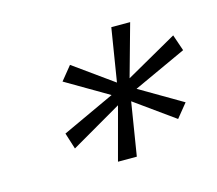

<svg xmlns="http://www.w3.org/2000/svg" viewBox="-57 -756 490 433"><g transform="rotate(-15 188.5 -539.5)"><path d="M170 -391 203 -514 84 -445 72 -483 195 -540 96 -598 122 -630 214 -564 234 -688H278L244 -566L364 -634L377 -596L253 -539L352 -481L326 -449L234 -515L214 -391Z"/></g></svg>

Font: Saira Ultra Condensed Light
Style: Italic
Weight: 300
Width: 1
Italic angle: -12°
Designer: Hector Gatti with collaboration of the Omnibus-Type team
Foundry: Omnibus-Type
Version: Version 1.001; ttfautohint (v1.8)